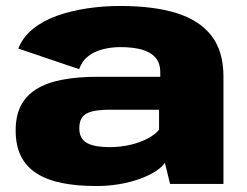

<svg xmlns="http://www.w3.org/2000/svg" viewBox="-20 -617 828 644"><path d="M303 7Q344.5 7 381.5 0.5Q418.5 -6 448.8 -17Q479 -28 500.8 -41.8Q522.5 -55.5 533 -71L550.5 0H729.5V-360.5Q729.5 -444.5 689.8 -496.5Q650 -548.5 573 -572.8Q496 -597 383 -597Q326.5 -597 271.8 -588.8Q217 -580.5 170.2 -563.8Q123.5 -547 89.8 -519.5Q56 -492 41.5 -454L245.5 -385Q255 -412.5 276.2 -428.8Q297.5 -445 325.8 -452Q354 -459 384 -459Q425.5 -459 455.2 -450.8Q485 -442.5 501.2 -424Q517.5 -405.5 517.5 -375V-359.5H308Q240 -359.5 188.2 -349.5Q136.5 -339.5 102 -318Q67.5 -296.5 50 -262.5Q32.5 -228.5 32.5 -179.5Q32.5 -128.5 50.5 -92.8Q68.5 -57 103.5 -35Q138.5 -13 188.5 -3Q238.5 7 303 7ZM347 -123.5Q324.5 -123.5 305.8 -126.5Q287 -129.5 273.5 -136.5Q260 -143.5 253 -155.8Q246 -168 246 -187Q246 -206 252.5 -218.2Q259 -230.5 272 -237Q285 -243.5 304.2 -246.2Q323.5 -249 348 -249H513.5V-182Q501 -166 475.5 -152.5Q450 -139 416.8 -131.2Q383.5 -123.5 347 -123.5Z"/></svg>

Font: Anybody SemiExpanded ExtraBold
Style: Regular
Weight: 800
Width: 6
Version: Version 1.113;gftools[0.9.25]